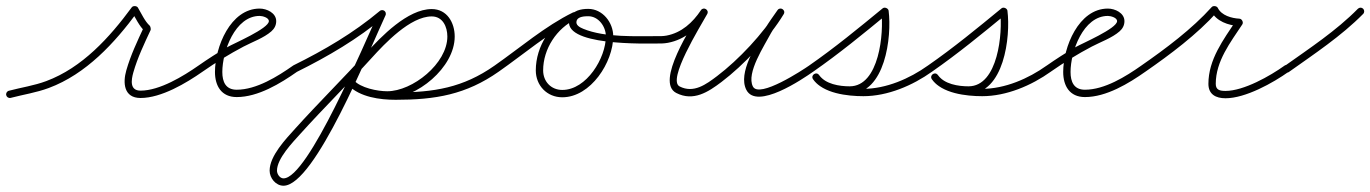

<svg xmlns="http://www.w3.org/2000/svg" viewBox="-25 -301 4475 627"><path d="M10.1 18.6C10.1 18.6 10.1 18.6 10.1 18.6C51.6 7.7 93.7 1.5 134.4 -13.7C256.4 -59.2 349.3 -160.4 424.7 -262.9C426.8 -265.8 420.9 -267.5 414.9 -267.8C408.9 -268 402.9 -266.8 404.7 -263.8C417.4 -242.9 430 -215 448 -199C449.2 -198 448.8 -202.2 448 -206.3C447.1 -210.5 445.8 -214.5 445.1 -213.1C423.5 -166.7 401.6 -120.7 387.5 -71.3C375.7 -30.3 379.2 19 434 19C501.9 19 583.2 -29.6 636.9 -67.2C642.3 -71 643.6 -78.5 639.8 -83.9C636 -89.3 628.5 -90.6 623.1 -86.8C623.1 -86.8 623.1 -86.8 623.1 -86.8C573.9 -52.4 496.4 -5 434 -5C398 -5 403.4 -39.8 410.5 -64.7C424.3 -112.9 445.8 -157.7 466.9 -202.9C467.5 -204.4 467.4 -207.3 466.8 -210.2C466.2 -213.1 465.2 -215.9 464 -217C448.1 -231.1 436.5 -257.6 425.3 -276.2C423.4 -279.3 419.5 -280.9 415.5 -281.1C411.5 -281.3 407.4 -280 405.3 -277.1C332.9 -178.6 243.5 -79.9 126.1 -36.2C86.2 -21.3 44.7 -15.4 3.9 -4.6C-2.5 -2.9 -6.3 3.6 -4.6 10.1C-2.9 16.5 3.6 20.3 10.1 18.6Z M636.9 -67.2C636.9 -67.2 636.9 -67.2 636.9 -67.2C679.7 -97 724 -124.5 770.2 -148.8C798.9 -163.9 836.6 -177.1 861.1 -198.6C871.1 -207.4 877 -218.4 877 -232C877 -258.8 846.1 -273 823 -273C727.2 -273 677 -146.6 677 -66C677 -20.5 698.1 16 748 16C817.9 16 891 -28.5 945.9 -67.2C951.3 -71 952.6 -78.5 948.8 -83.9C945 -89.3 937.5 -90.6 932.1 -86.8C881.6 -51.3 812.4 -8 748 -8C711.9 -8 701 -33.9 701 -66C701 -132.3 742.2 -249 823 -249C831.7 -249 853 -243.7 853 -232C853 -207.9 737.8 -158.9 717.6 -147.2C685.2 -128.5 653.8 -108.2 623.1 -86.8C617.7 -83 616.4 -75.6 620.2 -70.1C624 -64.7 631.4 -63.4 636.9 -67.2Z M928.2 -71.7C931.2 -65.7 938.4 -63.3 944.3 -66.2C1047.1 -117.2 1142.5 -173.1 1230.7 -246.8C1235.8 -251 1236.5 -258.6 1232.2 -263.7C1228 -268.8 1220.4 -269.5 1215.3 -265.2C1128.5 -192.7 1034.7 -137.8 933.7 -87.8C927.7 -84.8 925.3 -77.6 928.2 -71.7ZM1228.1 -266.9C1222.1 -269.7 1214.9 -267.1 1212.1 -261.1C1163.9 -157.7 981.1 281.5 900.8 281.5C888.7 281.5 879.5 267.2 879.5 256.3C879.5 216.4 931.2 163.5 955.9 136C1031.8 51.8 1112.7 -27.9 1188.9 -111.9C1231.7 -159.1 1314.8 -247.4 1384.9 -247.4C1421 -247.4 1435.9 -213.3 1435.9 -181.7C1435.9 -93.6 1322.3 -3 1239.5 -3C1207.5 -3 1152.7 -13.8 1129.9 -39.1C1125.5 -44 1117.9 -44.3 1112.9 -39.9C1108 -35.5 1107.7 -27.9 1112.1 -22.9C1139.8 7.7 1200.3 21 1239.5 21C1335.5 21 1459.9 -80.2 1459.9 -181.7C1459.9 -226.9 1434.9 -271.4 1384.9 -271.4C1306.1 -271.4 1219.7 -181.6 1171.1 -128.1C1094.9 -44 1014 35.7 938.1 120C908.1 153.3 855.5 208.2 855.5 256.3C855.5 280.4 875.4 305.5 900.8 305.5C1003.5 305.5 1181 -137.6 1233.9 -250.9C1236.7 -256.9 1234.1 -264.1 1228.1 -266.9ZM1112.6 -39.6C1107.9 -35 1107.8 -27.4 1112.4 -22.6C1150.4 16.3 1215.4 24.9 1267.2 24.9C1396.3 24.9 1496.7 8.2 1603.9 -67.2C1609.3 -71 1610.6 -78.5 1606.8 -83.9C1603 -89.3 1595.5 -90.6 1590.1 -86.8C1487 -14.3 1391.4 0.9 1267.2 0.9C1222.6 0.9 1162.5 -5.6 1129.6 -39.4C1125 -44.1 1117.4 -44.2 1112.6 -39.6Z M1587.2 -70.1C1591 -64.7 1598.4 -63.4 1603.9 -67.2C1685.6 -124.2 1767.3 -195 1856.6 -238.7C1862.6 -241.6 1865.1 -248.8 1862.2 -254.7C1859.2 -260.7 1852.1 -263.2 1846.1 -260.3C1846.1 -260.3 1846.1 -260.3 1846.1 -260.3C1755.5 -216 1673 -144.7 1590.1 -86.8C1584.7 -83 1583.4 -75.6 1587.2 -70.1ZM1862.3 -254.5C1859.5 -260.5 1852.3 -263.1 1846.3 -260.4C1774.5 -227.1 1724.7 -150.4 1724.7 -71.2C1724.7 -21.8 1761.3 16.7 1811.2 16.7C1904.2 16.7 1977.6 -98.2 1977.6 -182.5C1977.6 -227.5 1942.9 -272 1896 -272C1872.8 -272 1844.4 -266.9 1835.7 -242C1835.7 -242 1835.7 -242 1835.7 -242C1835.7 -242 1835.7 -242 1835.7 -242C1802.5 -149.1 2088.8 -159 2128 -159C2134.6 -159 2140 -164.4 2140 -171C2140 -177.6 2134.6 -183 2128 -183C2053 -183.1 1950.7 -177.7 1880.1 -206.8C1868.7 -211.5 1853 -219.2 1858.3 -234C1858.3 -234 1858.3 -234 1858.3 -234C1858.3 -234 1858.3 -234 1858.3 -234C1862.9 -247.1 1884.6 -248 1896 -248C1929.5 -248 1953.6 -214.2 1953.6 -182.5C1953.6 -111.7 1890.5 -7.3 1811.2 -7.3C1774.5 -7.3 1748.7 -34.9 1748.7 -71.2C1748.7 -141.1 1793 -209.2 1856.4 -238.6C1862.4 -241.4 1865 -248.5 1862.3 -254.5Z M2106 -171.2C2105.9 -164.6 2111.1 -159.1 2117.8 -159C2130.8 -158.7 2143.3 -158.8 2156.2 -161.2C2211.4 -171.5 2253.4 -208.5 2284 -254.3C2288.2 -260.7 2285 -267.2 2279.7 -270.4C2274.5 -273.6 2267.2 -273.5 2263.5 -266.8C2234.4 -214.5 2113.4 -33.1 2183.6 2.7C2239.2 31 2287.4 -0.2 2331.2 -33.4C2403.6 -88.2 2487.6 -177.3 2534.3 -254.8C2538.3 -261.4 2535.5 -267.9 2530.5 -271.1C2525.6 -274.3 2518.6 -274.2 2514.1 -267.9C2500 -247.5 2484.9 -227.4 2472.6 -206C2472.6 -206 2472.5 -205.9 2472.5 -205.8C2472.4 -205.7 2472.4 -205.6 2472.4 -205.6C2445.5 -154.4 2383.7 -63.5 2412.3 -7.5C2446.4 59.1 2596 -42.7 2630.9 -67.2C2636.3 -71 2637.6 -78.5 2633.8 -83.9C2630 -89.3 2622.5 -90.6 2617.1 -86.8C2617.1 -86.8 2617.1 -86.8 2617.1 -86.8C2597.2 -72.9 2454.1 21.5 2433.7 -18.5C2411.2 -62.5 2471.4 -152 2493.6 -194.4C2493.6 -194.4 2493.6 -194.3 2493.5 -194.2C2493.5 -194.1 2493.4 -194 2493.4 -194C2505.3 -214.9 2520.1 -234.4 2533.9 -254.1C2538.3 -260.5 2535.2 -267.1 2530.1 -270.4C2525 -273.7 2517.7 -273.8 2513.7 -267.2C2468.6 -192.3 2386.7 -105.5 2316.8 -52.6C2281.1 -25.6 2240.3 4.7 2194.4 -18.7C2153.1 -39.7 2260.8 -212.6 2284.5 -255.2C2288.2 -261.9 2285.2 -268.2 2280.2 -271.2C2275.3 -274.3 2268.3 -274 2264 -267.7C2237.1 -227.3 2200.5 -193.9 2151.8 -184.8C2140.5 -182.7 2129.6 -182.8 2118.2 -183C2111.6 -183.1 2106.1 -177.9 2106 -171.2Z M2630.8 -67.1C2630.8 -67.1 2630.8 -67.1 2630.8 -67.1C2714.3 -125.1 2794.2 -190.6 2872.6 -255.2C2875.8 -257.8 2870.7 -261.8 2864.9 -264.1C2859.1 -266.5 2852.6 -267.1 2853.1 -263C2861.8 -194.4 2846.6 -19.1 2749.8 -19.1C2716.1 -19.1 2670.7 -26.2 2649.8 -55.9C2645.2 -62.4 2638 -62.3 2633.1 -58.8C2628.2 -55.4 2625.6 -48.6 2630.2 -42.1C2662.7 4.2 2742.6 13.1 2794.5 13.1C2873.7 13.1 2955.1 -21.6 3019 -67.2C3024.4 -71.1 3025.6 -78.6 3021.8 -84C3017.9 -89.4 3010.4 -90.6 3005 -86.8C3005 -86.8 3005 -86.8 3005 -86.8C2945.3 -44.1 2868.7 -10.9 2794.5 -10.9C2751.8 -10.9 2676.9 -17.4 2649.8 -55.9C2645.2 -62.4 2638 -62.3 2633.1 -58.8C2628.2 -55.4 2625.6 -48.6 2630.2 -42.1C2656 -5.4 2707.6 4.9 2749.8 4.9C2865.9 4.9 2887.7 -180.9 2876.9 -266C2876.4 -270.1 2873.1 -273.3 2869.1 -274.9C2865.2 -276.5 2860.6 -276.4 2857.4 -273.7C2779.5 -209.6 2700.1 -144.4 2617.2 -86.9C2611.7 -83.1 2610.4 -75.6 2614.1 -70.2C2617.9 -64.7 2625.4 -63.4 2630.8 -67.1Z M3018.8 -67.1C3018.8 -67.1 3018.8 -67.1 3018.8 -67.1C3102.3 -125.1 3182.2 -190.6 3260.6 -255.2C3263.8 -257.8 3258.7 -261.8 3252.9 -264.1C3247.1 -266.5 3240.6 -267.1 3241.1 -263C3249.8 -194.4 3234.6 -19.1 3137.8 -19.1C3104.1 -19.1 3058.7 -26.2 3037.8 -55.9C3033.2 -62.4 3026 -62.3 3021.1 -58.8C3016.2 -55.4 3013.6 -48.6 3018.2 -42.1C3050.7 4.2 3130.6 13.1 3182.5 13.1C3261.7 13.1 3343.1 -21.6 3407 -67.2C3412.4 -71.1 3413.6 -78.6 3409.8 -84C3405.9 -89.4 3398.4 -90.6 3393 -86.8C3393 -86.8 3393 -86.8 3393 -86.8C3333.3 -44.1 3256.7 -10.9 3182.5 -10.9C3139.8 -10.9 3064.9 -17.4 3037.8 -55.9C3033.2 -62.4 3026 -62.3 3021.1 -58.8C3016.2 -55.4 3013.6 -48.6 3018.2 -42.1C3044 -5.4 3095.6 4.9 3137.8 4.9C3253.9 4.9 3275.7 -180.9 3264.9 -266C3264.4 -270.1 3261.1 -273.3 3257.1 -274.9C3253.2 -276.5 3248.6 -276.4 3245.4 -273.7C3167.5 -209.6 3088.1 -144.4 3005.2 -86.9C2999.7 -83.1 2998.4 -75.6 3002.1 -70.2C3005.9 -64.7 3013.4 -63.4 3018.8 -67.1Z M3406.9 -67.2C3406.9 -67.2 3406.9 -67.2 3406.9 -67.2C3449.7 -97 3494 -124.5 3540.2 -148.8C3568.9 -163.9 3606.6 -177.1 3631.1 -198.6C3641.1 -207.4 3647 -218.4 3647 -232C3647 -258.8 3616.1 -273 3593 -273C3497.2 -273 3447 -146.6 3447 -66C3447 -20.5 3468.1 16 3518 16C3587.9 16 3661 -28.5 3715.9 -67.2C3721.3 -71 3722.6 -78.5 3718.8 -83.9C3715 -89.3 3707.5 -90.6 3702.1 -86.8C3651.6 -51.3 3582.4 -8 3518 -8C3481.9 -8 3471 -33.9 3471 -66C3471 -132.3 3512.2 -249 3593 -249C3601.7 -249 3623 -243.7 3623 -232C3623 -207.9 3507.8 -158.9 3487.6 -147.2C3455.2 -128.5 3423.8 -108.2 3393.1 -86.8C3387.7 -83 3386.4 -75.6 3390.2 -70.1C3394 -64.7 3401.4 -63.4 3406.9 -67.2Z M3715.8 -67.1C3715.8 -67.1 3715.8 -67.1 3715.8 -67.1C3796.6 -123.2 3884.2 -188.7 3949.9 -262C3952.3 -264.6 3946.6 -266.9 3940.7 -267.7C3934.8 -268.5 3928.7 -267.9 3930.2 -264.7C3946.6 -231.4 3986.5 -217.9 4021.4 -216C4025.4 -215.8 4024.1 -222.1 4021.3 -227.7C4018.6 -233.2 4014.2 -238 4012 -234.6C3970.1 -171.1 3921.2 -106.9 3921.2 -27.1C3921.2 7.4 3945.8 19.9 3977.1 19.9C4042.1 19.9 4132.5 -30.3 4184 -67.2C4189.4 -71.1 4190.6 -78.6 4186.8 -84C4182.9 -89.4 4175.4 -90.6 4170 -86.8C4170 -86.8 4170 -86.8 4170 -86.8C4122.9 -53 4036.6 -4.1 3977.1 -4.1C3959.2 -4.1 3945.2 -6.8 3945.2 -27.1C3945.2 -101.3 3993 -162.3 4032 -221.4C4034.2 -224.7 4033.9 -229.3 4032 -233C4030.1 -236.8 4026.7 -239.8 4022.6 -240C3997 -241.4 3964 -250.3 3951.8 -275.3C3950.2 -278.5 3946.5 -280.4 3942.5 -281C3938.6 -281.5 3934.4 -280.6 3932.1 -278C3867.6 -206.2 3781.3 -141.9 3702.2 -86.9C3696.7 -83.1 3695.4 -75.6 3699.1 -70.2C3702.9 -64.7 3710.4 -63.4 3715.8 -67.1Z M4167.2 -68.7C4171.1 -63.3 4178.5 -62 4184 -65.9C4266.7 -124.7 4355.2 -183.1 4426.6 -255.6C4431.2 -260.3 4431.1 -267.9 4426.4 -272.6C4421.7 -277.2 4414.1 -277.1 4409.4 -272.4C4409.4 -272.4 4409.4 -272.4 4409.4 -272.4C4339.1 -200.9 4251.6 -143.4 4170 -85.4C4164.6 -81.6 4163.4 -74.1 4167.2 -68.7Z"/></svg>

Font: FRB American Cursive Guidelines Arrows Light
Style: Italic
Weight: 300
Italic angle: -25°
Version: Version 2.0;Modular Font Editor K font №1